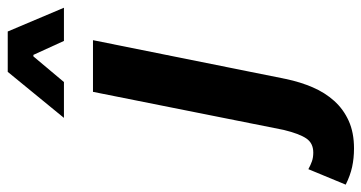

<svg xmlns="http://www.w3.org/2000/svg" viewBox="-376 -518 958 509"><g transform="rotate(-90 103.5 -263.0)"><path d="M149 16Q141 54 127 86.5Q113 119 91 143.5Q69 168 38 182Q7 196 -35 196Q-61 196 -84 191Q-107 186 -131 174L-90 75Q-79 81 -69 84.5Q-59 88 -46 88Q-21 88 -8.5 69.5Q4 51 14 10L115 -496H252ZM168 -722H275L338 -573H250L213 -654H209L141 -573H46Z"/></g></svg>

Font: mr_Source Sans Pro
Style: Bold Italic
Weight: 700
Italic angle: -11°
Designer: Paul D. Hunt
Foundry: Adobe Systems Incorporated
Version: Version 1.036;July 10, 2024;FontCreator 11.5.0.2430 64-bit